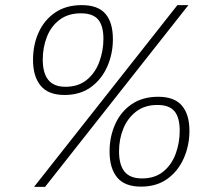

<svg xmlns="http://www.w3.org/2000/svg" viewBox="-20 -722 842 750"><path d="M113 8 673 -702H716L156 8ZM232 -351Q169 -351 139 -387Q109 -423 109 -488Q109 -547 131 -595.5Q153 -644 195.5 -673Q238 -702 299 -702Q363 -702 392 -668Q421 -634 421 -569Q421 -512 399 -462Q377 -412 335 -381.5Q293 -351 232 -351ZM236 -383Q286 -383 319 -410Q352 -437 368 -480.5Q384 -524 384 -570Q384 -621 363.5 -645.5Q343 -670 296 -670Q246 -670 212.5 -644.5Q179 -619 163 -577.5Q147 -536 147 -489Q147 -437 168.5 -410Q190 -383 236 -383ZM531 7Q467 7 437.5 -29Q408 -65 408 -130Q408 -188 430 -237Q452 -286 494.5 -315Q537 -344 598 -344Q661 -344 690.5 -309.5Q720 -275 720 -211Q720 -154 698 -104Q676 -54 634 -23.5Q592 7 531 7ZM535 -25Q585 -25 618 -52Q651 -79 666.5 -122Q682 -165 682 -211Q682 -263 661.5 -287.5Q641 -312 595 -312Q545 -312 511.5 -286Q478 -260 461.5 -219Q445 -178 445 -131Q445 -78 466.5 -51.5Q488 -25 535 -25Z"/></svg>

Font: Bitter Thin Light
Style: Italic
Weight: 300
Italic angle: -9°
Version: Version 2.002